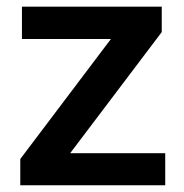

<svg xmlns="http://www.w3.org/2000/svg" viewBox="-20 -548 543 568"><path d="M187.5 -94.7H468.8V0H40V-77.6L308.1 -432.6H44.9V-528.3H458.5V-453.1Z"/></svg>

Font: Vazir Medium FD
Style: Medium-FD
Weight: 500
Designer: Saber Rastikerdar
Foundry: Saber Rastikerdar
Version: Version 30.0.0